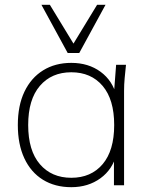

<svg xmlns="http://www.w3.org/2000/svg" viewBox="-20 -769 623 797"><path d="M276 8Q208 8 158 -23Q108 -54 81 -112Q54 -170 54 -250Q54 -331 81.5 -388.5Q109 -446 159 -477Q209 -508 276 -508Q347 -508 397.5 -471Q448 -434 464 -369H452L462 -500H503Q500 -472 497.5 -445Q495 -418 495 -392V0H453V-131H464Q448 -66 397 -29Q346 8 276 8ZM276 -31Q358 -31 406 -87.5Q454 -144 454 -250Q454 -356 406 -412.5Q358 -469 276 -469Q194 -469 145.5 -412.5Q97 -356 97 -250Q97 -144 145.5 -87.5Q194 -31 276 -31ZM261 -549 152 -749H187L285 -588L383 -749H418L309 -549Z"/></svg>

Font: Mulish ExtraLight ExtraLight
Style: Regular
Weight: 250
Version: Version 3.603